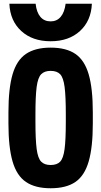

<svg xmlns="http://www.w3.org/2000/svg" viewBox="-20 -994 540 1024"><path d="M250 10Q168 10 118.5 -23.5Q69 -57 47 -133Q25 -209 25 -335V-395Q25 -522 47 -597.5Q69 -673 118.5 -706.5Q168 -740 250 -740Q333 -740 382 -706.5Q431 -673 453 -597.5Q475 -522 475 -395V-335Q475 -209 453 -133Q431 -57 382 -23.5Q333 10 250 10ZM250 -114Q284 -114 301 -132Q318 -150 324.5 -199.5Q331 -249 331 -345V-385Q331 -481 324.5 -530.5Q318 -580 301 -598Q284 -616 250 -616Q217 -616 199.5 -598Q182 -580 175.5 -530.5Q169 -481 169 -385V-345Q169 -249 175.5 -199.5Q182 -150 199.5 -132Q217 -114 250 -114ZM250 -774Q153 -774 93.5 -828.5Q34 -883 30 -974H170Q175 -928 195.5 -904Q216 -880 250 -880Q283 -880 303.5 -904Q324 -928 330 -974H470Q466 -883 406.5 -828.5Q347 -774 250 -774Z"/></svg>

Font: M PLUS Code Latin
Style: Bold
Weight: 700
Designer: Coji Morishita
Foundry: UNDERFOREST DESIGN
Version: Version 1.002; ttfautohint (v1.8.3)